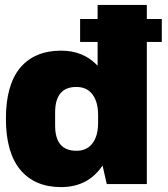

<svg xmlns="http://www.w3.org/2000/svg" viewBox="-20 -745 679 777"><path d="M574.2 -668H634.8V-575.2H574.2V0H412.1L395 -75.2Q336.4 12.2 227.1 12.2Q120.6 12.2 62 -58.1Q3.9 -127.9 3.9 -265.1Q3.9 -401.4 62 -471.2Q120.6 -540 227.1 -540Q318.4 -540 375 -479V-575.2H304.2V-668H375V-725.1H574.2ZM289.1 -393.1Q203.1 -393.1 203.1 -290V-236.8Q203.1 -134.8 289.1 -134.8Q332.5 -134.8 355 -166Q377 -196.3 377 -247.1V-279.8Q377 -331.5 355 -361.8Q332.5 -393.1 289.1 -393.1Z"/></svg>

Font: Archivo-RBTV
Style: Regular
Weight: 500
Designer: Hector Gatti
Foundry: Hector Gatti
Version: ""